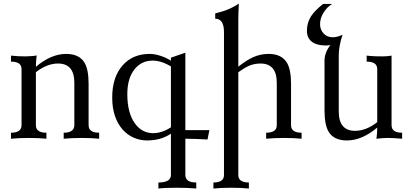

<svg xmlns="http://www.w3.org/2000/svg" viewBox="-20 -789 2345 1092"><path d="M543.9 0Q503.4 -4.4 444.3 -4.4Q385.3 -4.4 342.3 0V-34.2Q401.9 -34.2 402.8 -76.7V-317.9Q402.8 -427.7 310.1 -427.7Q247.1 -427.7 184.1 -378.4V-76.7Q184.1 -34.2 244.1 -34.2V0Q203.6 -4.4 144.5 -4.4Q85.4 -4.4 42.5 0V-34.2Q102.5 -34.2 102.5 -76.7V-396Q102.5 -438.5 42.5 -438.5V-472.7Q81.1 -468.3 123 -468.3Q138.2 -468.3 154.3 -469.7Q179.2 -471.2 188.5 -473.6Q184.1 -438.5 184.1 -409.2Q270.5 -482.4 356.4 -482.4Q431.6 -482.4 461.4 -431.2Q483.9 -392.6 483.9 -311.5V-76.7Q483.9 -34.2 543.9 -34.2Z M1096.2 283.2Q1051.3 278.8 983.9 278.8Q916 278.8 880.9 283.2V249Q952.1 249 952.1 206.1V-28.8Q895.5 9.8 816.4 9.8Q776.4 9.8 740.2 -6.1Q704.1 -22 677 -52.7Q649.9 -83.5 634 -128.9Q618.2 -174.3 618.2 -233.9Q618.2 -350.6 677.7 -417.5Q734.9 -482.4 832 -482.4Q861.3 -482.4 897 -470.2Q928.2 -459.5 952.1 -443.8V-460.9L1034.2 -489.3V-48.8H1170.9L1160.2 4.4Q1085.9 0 1034.2 0V206.1Q1034.2 249 1096.2 249ZM851.1 -31.7Q900.9 -31.7 952.1 -64.9V-411.1Q897.9 -444.3 847.7 -444.3Q785.6 -444.3 746.1 -396Q704.1 -344.7 704.1 -253.4Q704.1 -147 747.1 -87.4Q787.1 -31.7 851.1 -31.7Z M1395.5 283.2Q1355 278.8 1295.9 278.8Q1236.8 278.8 1193.8 283.2V249Q1253.9 249 1253.9 206.5V-606.9Q1253.9 -682.6 1204.1 -682.6V-712.9Q1284.7 -731 1338.4 -769Q1335.4 -709.5 1335.4 -678.2V-409.7Q1380.9 -445.8 1418.9 -463.4Q1461.4 -482.4 1507.8 -482.4Q1582.5 -482.4 1612.8 -430.7Q1635.3 -392.1 1635.3 -311.5V-76.7Q1635.3 -34.2 1695.3 -34.2V0Q1654.8 -4.4 1595.7 -4.4Q1536.6 -4.4 1493.7 0V-34.2Q1554.2 -34.2 1554.2 -76.7V-317.9Q1554.2 -427.7 1461.4 -427.7Q1427.2 -427.7 1397.9 -415.5Q1372.6 -404.8 1335.4 -378.4V206.5Q1335.4 249 1395.5 249Z M1953.1 9.8Q1877.4 9.8 1848.1 -41.5Q1825.7 -80.1 1825.7 -161.1V-445.3Q1825.7 -470.2 1836.9 -496.1Q1846.2 -517.6 1859.9 -532.2Q1846.2 -530.3 1833.5 -530.3Q1783.7 -530.3 1756.8 -549.3Q1725.6 -570.8 1725.6 -613.8Q1725.6 -659.7 1749 -696.3Q1769.5 -728 1817.4 -766.6H1868.7Q1835.9 -745.6 1817.4 -712.4Q1800.3 -682.6 1800.3 -651.4Q1800.3 -620.6 1820.3 -598.9Q1840.3 -577.1 1873 -577.1Q1897.9 -577.1 1928.2 -591.3Q1906.7 -526.9 1906.7 -472.7V-154.8Q1906.7 -44.9 1999.5 -44.9Q2062.5 -44.9 2125.5 -94.2V-396Q2125.5 -438.5 2065.4 -438.5V-472.7L2085.4 -470.7Q2108.9 -468.3 2155.3 -468.3Q2185.1 -468.3 2207 -472.7V-76.7Q2207 -34.2 2267.1 -34.2V0Q2218.8 -4.4 2186.5 -4.4Q2171.4 -4.4 2155.3 -3.4Q2130.4 -1.5 2121.1 1Q2125.5 -34.2 2125.5 -63.5Q2039.1 9.8 1953.1 9.8Z"/></svg>

Font: Almanac
Style: Regular
Weight: 400
Designer: Eden's Almanac
Version: Version 3.501;March 28, 2021;FontCreator 13.0.0.2683 64-bit